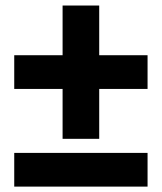

<svg xmlns="http://www.w3.org/2000/svg" viewBox="-20 -692 600 712"><path d="M32.8 -125H527.2V0H32.8ZM32.8 -487.2H527.2V-362.2H32.8ZM347.9 -671.5V-177.2H212.1V-671.5Z"/></svg>

Font: TASA Explorer VF
Style: Regular
Weight: 400
Designer: Weizhong Zhang
Foundry: Local Remote
Version: Version 1.000;Glyphs 3.2 (3192)